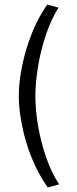

<svg xmlns="http://www.w3.org/2000/svg" viewBox="-20 -678 334 832"><path d="M236.3 121.1C214.4 87.9 195.3 48.8 180.2 4.4C148.9 -85.4 133.3 -182.1 133.3 -261.7C133.3 -301.3 137.2 -344.2 145 -390.6C152.3 -437 164.1 -482.9 179.2 -527.8C194.3 -572.3 212.4 -611.3 233.4 -645L184.6 -658.2C158.7 -621.1 136.2 -579.1 117.7 -532.7C80.6 -439 61.5 -341.3 61.5 -261.7C61.5 -221.7 66.4 -178.2 76.2 -130.9C95.2 -36.6 133.8 60.5 187 134.3Z"/></svg>

Font: SG Kara Light
Style: Regular
Weight: 400
Designer: Damoon Khanjanzadeh
Version: Version 1.000